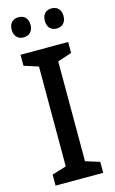

<svg xmlns="http://www.w3.org/2000/svg" viewBox="-136 -960 604 1012"><g transform="rotate(-15 165.5 -454.0)"><path d="M24 -853C24 -816 47 -798 75 -798C104 -798 127 -816 127 -853C127 -891 104 -908 75 -908C47 -908 24 -891 24 -853ZM205 -853C205 -816 227 -798 256 -798C284 -798 307 -816 307 -853C307 -891 284 -908 256 -908C227 -908 205 -891 205 -853ZM295 0V-60L218 -84V-629L295 -654V-714H35V-654L113 -629V-84L35 -60V0Z"/></g></svg>

Font: Noto Sans Gujarati SemiCondensed Medium
Style: Regular
Weight: 500
Width: 4
Designer: Jelle Bosma - Monotype Design Team, Universal Thirst
Foundry: Monotype Imaging Inc.
Version: Version 2.106